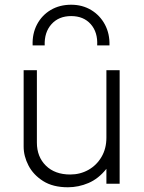

<svg xmlns="http://www.w3.org/2000/svg" viewBox="-20 -777 611 812"><path d="M267 15Q204 15 162.5 -11.2Q121 -37.5 100.5 -77Q80 -116.5 80 -157V-480H136V-174Q136 -114 174 -76.5Q212 -39 277 -39Q319 -39 353.8 -58.5Q388.5 -78 409.2 -113.2Q430 -148.5 430 -195V-480H486V0H430V-63Q396.5 -21 354.2 -3Q312 15 267 15ZM118 -585Q116 -634.5 136.5 -673.5Q157 -712.5 194.5 -734.8Q232 -757 281 -757Q328.5 -757 365.8 -734.5Q403 -712 423.8 -673Q444.5 -634 443 -585H391Q394 -640.5 363.8 -674.8Q333.5 -709 281 -709Q228.5 -709 197.8 -674.8Q167 -640.5 169 -585Z"/></svg>

Font: Geologica Roman Thin
Style: Regular
Weight: 250
Designer: Sindre Bremnes, Frode Helland
Foundry: Monokrom Skriftforlag AS
Version: Version 1.010;gftools[0.9.28]